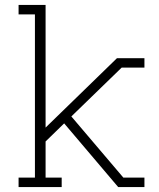

<svg xmlns="http://www.w3.org/2000/svg" viewBox="-20 -755 640 775"><path d="M457 0 239 -257 164 -184V-38H229V0H55V-38H121V-697H55V-735H164V-240L452 -520H563V-482H471L268 -285L478 -38H563V0Z"/></svg>

Font: Iosevka Etoile Extralight
Style: Regular
Weight: 200
Designer: Belleve Invis
Foundry: Belleve Invis
Version: Version 22.1.2; ttfautohint (v1.8.4)